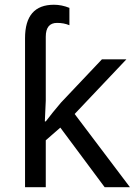

<svg xmlns="http://www.w3.org/2000/svg" viewBox="-20 -785 574 805"><path d="M219.2 -689Q171.9 -689 171.9 -630.9V-362.8L168 -275.9H171.9L201.7 -314L235.8 -355L407.2 -536.1H509.8L293 -307.1L524.9 0H418.9L232.9 -250L171.9 -196.8V0H85V-625Q85 -765.1 206.1 -765.1Q238.8 -765.1 271 -752V-679.2Q248 -689 219.2 -689Z"/></svg>

Font: NotoSans
Style: Regular
Weight: 400
Designer: Monotype Design team
Foundry: Monotype Imaging Inc.
Version: Version 1.04